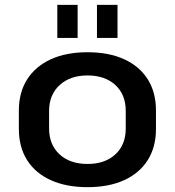

<svg xmlns="http://www.w3.org/2000/svg" viewBox="-20 -765 723 794"><path d="M342 9Q254 9 190 -20Q126 -49 92 -103Q58 -157 58 -232V-308Q58 -383 92.5 -437Q127 -491 190.5 -520Q254 -549 342 -549Q430 -549 493.5 -520Q557 -491 591 -437Q625 -383 625 -308V-232Q625 -157 591 -103Q557 -49 493.5 -20Q430 9 342 9ZM342 -87Q414 -87 457 -126.5Q500 -166 500 -234V-306Q500 -374 457 -413.5Q414 -453 342 -453Q270 -453 226.5 -413Q183 -373 183 -306V-234Q183 -167 226 -127Q269 -87 342 -87ZM301 -745V-608H217V-745ZM466 -745V-608H381V-745Z"/></svg>

Font: Pathway Extreme 28pt SemiBold
Style: Regular
Weight: 600
Designer: Eduardo Rodriguez Tunni
Foundry: Eduardo Rodriguez Tunni
Version: Version 1.001;gftools[0.9.26]